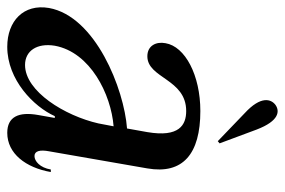

<svg xmlns="http://www.w3.org/2000/svg" viewBox="-154 -621 785 529"><g transform="rotate(90 238.5 -356.5)"><path d="M340 16C397 16 436 -35 448 -104H441C436 -74 418 -59 404 -59C390 -59 386 -74 391 -100L438 -370C455 -468 398 -516 280 -516C181 -516 102 -474 93 -420C88 -394 100 -370 129 -370C190 -370 191 -477 280 -477C318 -477 353 -458 338 -370L328 -314C219 -306 19 -227 -4 -99C-16 -29 32 16 103 16C194 16 268 -57 294 -115H299L291 -70C281 -15 296 16 340 16ZM100 -115C118 -213 234 -270 322 -277L314 -235C293 -143 226 -33 153 -33C114 -33 92 -66 100 -115ZM263 -723C247 -711 237 -683 286 -638L363 -564L369 -569L331 -671C307 -734 280 -735 263 -723Z"/></g></svg>

Font: RL Madena Oblique
Style: Regular
Weight: 400
Italic angle: -10°
Designer: I Kadek Wantara Putra
Foundry: Roughlines ID
Version: Version 1.000;Glyphs 3.1.2 (3151)